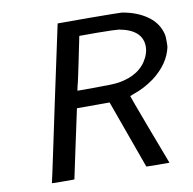

<svg xmlns="http://www.w3.org/2000/svg" viewBox="-78 -773 854 851"><g transform="rotate(-10 349.0 -347.0)"><path d="M162 -348 236 -694H375Q516 -693 525 -692Q592 -681 638 -648Q684 -615 696 -563Q698 -555 698 -534Q698 -513 697 -506Q681 -433 608 -377Q563 -344 512 -327L497 -321Q497 -318 555 -163.5Q613 -9 617 0H565L513 -1Q439 -207 402 -309H255L222 -155L189 0H138Q88 0 88 -1L98 -46Q107 -90 126 -177.5Q145 -265 162 -348ZM603 -525Q603 -601 499 -620Q486 -622 403 -623H321L297 -506Q292 -482 285 -449Q278 -416 274 -402L271 -387V-385H346Q434 -385 457 -389Q557 -405 592 -479Q603 -503 603 -525Z"/></g></svg>

Font: KaTeX_SansSerif
Style: Italic
Weight: 400
Version: Version 1.1; ttfautohint (v1.3)